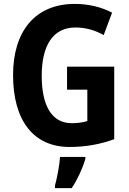

<svg xmlns="http://www.w3.org/2000/svg" viewBox="-20 -744 663 985"><path d="M324 -402V-284H428V-123C406 -116 378 -112 348 -112C243 -112 194 -206 194 -355C194 -511 252 -603 367 -603C419 -603 468 -589 512 -564L555 -679C504 -706 438 -724 364 -724C159 -724 47 -582 47 -359C47 -128 150 10 337 10C419 10 496 -4 566 -30V-402ZM418 71V61H288C286 101 272 172 262 208V221H348C378 176 403 122 418 71Z"/></svg>

Font: Noto Sans Hebrew Condensed
Style: Bold
Weight: 700
Width: 3
Designer: Monotype Design Team
Foundry: Monotype Imaging Inc.
Version: Version 2.004